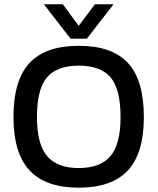

<svg xmlns="http://www.w3.org/2000/svg" viewBox="-20 -868 737 898"><path d="M310.1 -687 185.1 -848.1H273.9L348.1 -747.1L423.8 -848.1H511.2L386.2 -687ZM348.1 9.8Q193.8 9.8 118.4 -70.8Q43 -151.4 43 -319.8Q43 -493.2 118.2 -573.5Q193.4 -653.8 348.1 -653.8Q503.4 -653.8 578.1 -573.7Q652.8 -493.7 652.8 -319.8Q652.8 -150.9 577.9 -70.6Q502.9 9.8 348.1 9.8ZM348.1 -82Q449.7 -82 496.8 -138.2Q543.9 -194.3 543.9 -319.8Q543.9 -451.2 497.3 -506.1Q450.7 -561 348.1 -561Q246.1 -561 199.5 -505.9Q152.8 -450.7 152.8 -319.8Q152.8 -194.3 200.2 -138.2Q247.6 -82 348.1 -82Z"/></svg>

Font: Kanit
Style: Regular
Weight: 400
Designer: Katatrad Team
Foundry: CadsonDemak
Version: Version 1.000;PS 001.000;hotconv 1.0.88;makeotf.lib2.5.64775